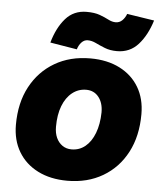

<svg xmlns="http://www.w3.org/2000/svg" viewBox="-56 -844 761 905"><g transform="rotate(5 325.0 -392.0)"><path d="M296 12Q216 12 156.5 -18Q97 -48 64.5 -102.5Q32 -157 32 -230Q32 -334 73 -410.5Q114 -487 186.5 -529.5Q259 -572 355 -572Q435 -572 494 -542Q553 -512 585 -458Q617 -404 617 -331Q617 -227 576.5 -150Q536 -73 463.5 -30.5Q391 12 296 12ZM303 -137Q340 -137 368 -160Q396 -183 412 -225Q428 -267 429 -323Q429 -368 407 -395.5Q385 -423 348 -423Q311 -423 282 -400Q253 -377 237 -335.5Q221 -294 221 -237Q221 -207 231 -185Q241 -163 259.5 -150Q278 -137 303 -137ZM287 -609 160 -630Q180 -701 218.5 -745Q257 -789 318 -789Q356 -789 380.5 -780Q405 -771 423 -761.5Q441 -752 458 -752Q476 -752 489 -764.5Q502 -777 509 -796L638 -776Q616 -705 576.5 -661Q537 -617 476 -617Q443 -617 418 -627Q393 -637 373.5 -646.5Q354 -656 335 -656Q318 -656 305.5 -642.5Q293 -629 287 -609Z"/></g></svg>

Font: Azeret Mono Thin ExtraBold
Style: Italic
Weight: 800
Italic angle: -12°
Version: Version 1.002